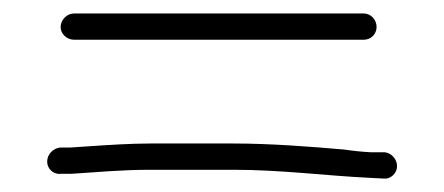

<svg xmlns="http://www.w3.org/2000/svg" viewBox="-20 -445 659 285"><path d="M204 -193H326C398.2 -193 462.7 -184.2 529 -181L549 -180C554.3 -179.3 559 -180.8 563 -184.5C576.2 -196.6 567.2 -217 551 -219H530C517.3 -219.7 504.3 -221 491 -223C441.3 -227.3 382.2 -232 326 -232H203.5C173.1 -232 139.4 -229.7 114 -228L84 -226H69C58.9 -224.7 50 -216.1 50 -205C50 -194.6 59.2 -185.7 70 -187H86C124.5 -189.4 159.7 -193 204 -193ZM90 -386H520C530.6 -386 539 -394.4 539 -405C539 -415.6 530.6 -425 520 -425H90C79.4 -425 70 -415.6 70 -405C70 -394.4 79.4 -386 90 -386Z"/></svg>

Font: Just Breathe
Style: Regular
Weight: 400
Foundry: Cannot Into Space Fonts
Version: Version 0.72